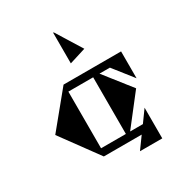

<svg xmlns="http://www.w3.org/2000/svg" viewBox="-198 -917 1060 1133"><g transform="rotate(-30 331.5 -351.0)"><path d="M331 -573V-782H335L443 -608ZM623 -303 518 -436H447L591 -253L433 -50H520L577 -129V80H425L483 0H225L40 -253L231 -486H623ZM404 -50V-436H235V-50Z"/></g></svg>

Font: Chokokutai
Style: Regular
Weight: 400
Designer: 108号,108go
Foundry: Font Zone 108
Version: Version 1.000; ttfautohint (v1.8.3)